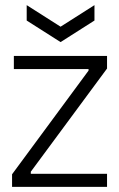

<svg xmlns="http://www.w3.org/2000/svg" viewBox="-20 -728 464 748"><path d="M27 0V-49L325 -453V-459H34V-510H397V-461L100 -59V-51H397V0ZM84 -708 216 -624 348 -708V-648L216 -564L84 -648Z"/></svg>

Font: Bricolage Grotesque 48pt ExtraLight
Style: Regular
Weight: 200
Designer: Mathieu Triay
Foundry: Atelier Triay
Version: Version 1.000; ttfautohint (v1.8.4.7-5d5b);gftools[0.9.32]